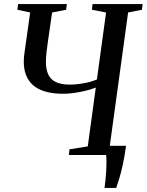

<svg xmlns="http://www.w3.org/2000/svg" viewBox="-20 -763 722 945"><path d="M494.5 162Q497 144.5 499.2 122.8Q501.5 101 502.8 78.5Q504 56 504 35.8Q504 15.5 502.5 0L461 -45.5H600.5Q593 7.5 584.5 46.8Q576 86 567.5 114Q559 142 552 162ZM319 0 322 -28 412 -42.5 451.5 -332Q427.5 -322.5 399 -315.8Q370.5 -309 342.5 -305.2Q314.5 -301.5 291.5 -301.5Q239.5 -301.5 202.5 -312.5Q165.5 -323.5 142.2 -344.2Q119 -365 108 -394Q97 -423 97 -459Q97 -470.5 98 -483Q99 -495.5 101 -507L128.5 -701.5L65.5 -715L69 -743H309L305.5 -715L236.5 -701.5L217 -567Q212.5 -536 209.2 -508.5Q206 -481 206 -458Q206 -422 217.2 -397Q228.5 -372 254.8 -359.2Q281 -346.5 325.5 -346.5Q344.5 -346.5 368.2 -349.5Q392 -352.5 415.5 -358.2Q439 -364 457 -372L502 -701.5L432.5 -715L435.5 -743H682L678.5 -715L610.5 -701.5L520 -42.5L591 -28L587.5 0Z"/></svg>

Font: Merriweather 96pt
Style: Italic
Weight: 400
Italic angle: -7.8°
Version: Version 2.101